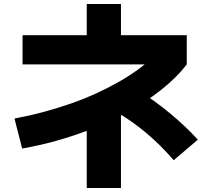

<svg xmlns="http://www.w3.org/2000/svg" viewBox="-20 -837 1040 954"><path d="M52 -248Q127 -262 197.5 -281Q268 -300 333.5 -323Q399 -346 459 -373.5Q519 -401 571.5 -431Q624 -461 668.5 -493.5Q713 -526 747 -561L790 -517H92V-662H411V-817H581V-662H908V-517Q872 -470 821.5 -425Q771 -380 708.5 -338Q646 -296 574 -259Q502 -222 423 -191.5Q344 -161 260 -137.5Q176 -114 90 -99ZM411 97V-302H581V97ZM843 -41Q797 -94 751.5 -136.5Q706 -179 657 -215.5Q608 -252 549 -287L672 -385Q751 -335 827 -272Q903 -209 963 -143Z"/></svg>

Font: M PLUS 1 Thin ExtraBold
Style: Regular
Weight: 800
Version: Version 1.001